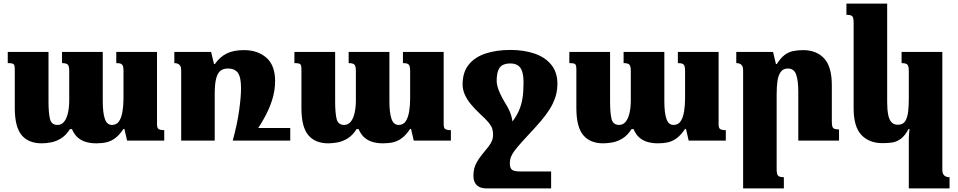

<svg xmlns="http://www.w3.org/2000/svg" viewBox="-20 -780 5314 1065"><path d="M625 -492H851V-91Q851 -80 853.5 -72.5Q856 -65 865 -61.5Q874 -58 891 -58V0H685L670 -65H665Q643 -32 620 -14.5Q597 3 571.5 9Q546 15 515 15Q483 15 457 7.5Q431 0 411.5 -17Q392 -34 379 -64H368Q346 -29 318 -12Q290 5 262 10Q234 15 211 15Q138 15 100 -30.5Q62 -76 62 -181V-395Q62 -410 59.5 -417.5Q57 -425 48.5 -427.5Q40 -430 23 -430V-492H249V-217Q249 -155 257 -121Q265 -87 299 -87Q322 -87 336.5 -106Q351 -125 357.5 -156Q364 -187 364 -223V-387Q364 -403 361 -412.5Q358 -422 349.5 -426Q341 -430 324 -430V-492H550V-217Q550 -155 561.5 -121Q573 -87 601 -87Q627 -87 640.5 -107.5Q654 -128 659.5 -161.5Q665 -195 665 -234V-387Q665 -402 662.5 -411.5Q660 -421 652 -425.5Q644 -430 625 -430Z M1346 0V-70H1590V0ZM1333 -502Q1410 -502 1458 -459.5Q1506 -417 1506 -331Q1506 -279 1490 -227Q1474 -175 1442.5 -119.5Q1411 -64 1364 0H1271Q1296 -92 1306.5 -167.5Q1317 -243 1317 -291Q1317 -352 1299.5 -376Q1282 -400 1244 -400Q1219 -400 1203 -387.5Q1187 -375 1179 -344.5Q1171 -314 1171 -258V0H985V-389Q985 -405 980.5 -413.5Q976 -422 967.5 -426Q959 -430 947 -430V-492H1151L1167 -425H1172Q1200 -465 1238 -483.5Q1276 -502 1333 -502Z M2215 -492H2441V-91Q2441 -80 2443.5 -72.5Q2446 -65 2455 -61.5Q2464 -58 2481 -58V0H2275L2260 -65H2255Q2233 -32 2210 -14.5Q2187 3 2161.5 9Q2136 15 2105 15Q2073 15 2047 7.5Q2021 0 2001.5 -17Q1982 -34 1969 -64H1958Q1936 -29 1908 -12Q1880 5 1852 10Q1824 15 1801 15Q1728 15 1690 -30.5Q1652 -76 1652 -181V-395Q1652 -410 1649.5 -417.5Q1647 -425 1638.5 -427.5Q1630 -430 1613 -430V-492H1839V-217Q1839 -155 1847 -121Q1855 -87 1889 -87Q1912 -87 1926.5 -106Q1941 -125 1947.5 -156Q1954 -187 1954 -223V-387Q1954 -403 1951 -412.5Q1948 -422 1939.5 -426Q1931 -430 1914 -430V-492H2140V-217Q2140 -155 2151.5 -121Q2163 -87 2191 -87Q2217 -87 2230.5 -107.5Q2244 -128 2249.5 -161.5Q2255 -195 2255 -234V-387Q2255 -402 2252.5 -411.5Q2250 -421 2242 -425.5Q2234 -430 2215 -430Z M2677 265Q2643 265 2624.5 247Q2606 229 2606 195Q2606 175 2610 157Q2614 139 2624.5 120Q2635 101 2653.5 78Q2672 55 2701 24Q2730 -7 2772 -49Q2802 -79 2823.5 -107.5Q2845 -136 2858.5 -166.5Q2872 -197 2878 -234Q2884 -271 2884 -320Q2884 -361 2876 -384.5Q2868 -408 2851.5 -418Q2835 -428 2811 -428Q2787 -428 2770 -420Q2753 -412 2744 -390.5Q2735 -369 2735 -330Q2735 -318 2739.5 -300.5Q2744 -283 2754.5 -260Q2765 -237 2782 -209Q2805 -173 2814.5 -142.5Q2824 -112 2824 -83Q2824 -44 2804 -5.5Q2784 33 2743 81H2651Q2676 51 2690 32.5Q2704 14 2709.5 -0.5Q2715 -15 2715 -32Q2715 -51 2710.5 -66Q2706 -81 2690.5 -100Q2675 -119 2642 -149Q2612 -177 2590.5 -203.5Q2569 -230 2557.5 -257Q2546 -284 2546 -312Q2546 -379 2579.5 -421Q2613 -463 2673 -483Q2733 -503 2811 -503Q2887 -503 2946 -482.5Q3005 -462 3038.5 -420Q3072 -378 3072 -315Q3072 -288 3066 -261Q3060 -234 3046 -205Q3032 -176 3007.5 -143Q2983 -110 2947 -71Q2904 -25 2877 5Q2850 35 2835 55Q2820 75 2814 91Q2808 107 2808 125Q2808 153 2820.5 162Q2833 171 2866 171H3037V265Z M3740 -492H3966V-91Q3966 -80 3968.5 -72.5Q3971 -65 3980 -61.5Q3989 -58 4006 -58V0H3800L3785 -65H3780Q3758 -32 3735 -14.5Q3712 3 3686.5 9Q3661 15 3630 15Q3598 15 3572 7.5Q3546 0 3526.5 -17Q3507 -34 3494 -64H3483Q3461 -29 3433 -12Q3405 5 3377 10Q3349 15 3326 15Q3253 15 3215 -30.5Q3177 -76 3177 -181V-395Q3177 -410 3174.5 -417.5Q3172 -425 3163.5 -427.5Q3155 -430 3138 -430V-492H3364V-217Q3364 -155 3372 -121Q3380 -87 3414 -87Q3437 -87 3451.5 -106Q3466 -125 3472.5 -156Q3479 -187 3479 -223V-387Q3479 -403 3476 -412.5Q3473 -422 3464.5 -426Q3456 -430 3439 -430V-492H3665V-217Q3665 -155 3676.5 -121Q3688 -87 3716 -87Q3742 -87 3755.5 -107.5Q3769 -128 3774.5 -161.5Q3780 -195 3780 -234V-387Q3780 -402 3777.5 -411.5Q3775 -421 3767 -425.5Q3759 -430 3740 -430Z M4634 -62V0H4408V-270Q4408 -334 4396 -367Q4384 -400 4350 -400Q4324 -400 4310.5 -381Q4297 -362 4292.5 -330Q4288 -298 4288 -258V161Q4288 176 4291 185.5Q4294 195 4302.5 199Q4311 203 4328 203V265H4102V-389Q4102 -405 4097.5 -413.5Q4093 -422 4084.5 -426Q4076 -430 4064 -430V-492H4268L4284 -425H4289Q4310 -458 4331.5 -474.5Q4353 -491 4378.5 -496.5Q4404 -502 4435 -502Q4508 -502 4551 -456.5Q4594 -411 4594 -307V-107Q4594 -90 4596.5 -80Q4599 -70 4607.5 -66Q4616 -62 4634 -62Z M5021 265V-13Q5021 -26 5022.5 -39Q5024 -52 5025 -65H5020Q4999 -26 4976 -9.5Q4953 7 4928.5 10.5Q4904 14 4875 14Q4801 14 4758 -31.5Q4715 -77 4715 -179V-653Q4715 -670 4712.5 -680Q4710 -690 4701.5 -694Q4693 -698 4675 -698V-760H4901V-214Q4901 -173 4906.5 -144.5Q4912 -116 4925 -102Q4938 -88 4960 -88Q4989 -88 5001.5 -108.5Q5014 -129 5017.5 -162Q5021 -195 5021 -234V-388Q5021 -404 5018 -413Q5015 -422 5006.5 -426Q4998 -430 4981 -430V-492H5207V162Q5207 177 5212 186Q5217 195 5226 199Q5235 203 5247 203V265Z"/></svg>

Font: Noto Serif Armenian Black
Style: Regular
Weight: 900
Version: Version 2.007